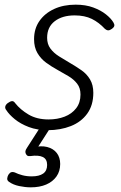

<svg xmlns="http://www.w3.org/2000/svg" viewBox="-20 -539 519 823"><path d="M185 19Q139 19 103.5 5.5Q68 -8 43.5 -28Q19 -48 7 -67Q1 -74 2.5 -82Q4 -90 13 -97Q24 -105 31.5 -105.5Q39 -106 45 -97Q67 -69 102.5 -48Q138 -27 188 -27Q226 -27 257 -39Q288 -51 306.5 -75Q325 -99 325 -134Q325 -162 310.5 -180.5Q296 -199 273.5 -212.5Q251 -226 225.5 -240Q200 -254 177.5 -270.5Q155 -287 140.5 -311.5Q126 -336 126 -371Q126 -416 149 -449Q172 -482 212 -500.5Q252 -519 304 -519Q347 -519 379.5 -507Q412 -495 434 -477.5Q456 -460 466 -443Q471 -435 470 -428.5Q469 -422 459 -415Q451 -409 444 -409Q437 -409 430 -415Q404 -443 373.5 -458Q343 -473 300 -473Q247 -473 214.5 -448Q182 -423 182 -377Q182 -350 196 -331Q210 -312 233 -297.5Q256 -283 281 -268.5Q306 -254 329 -238Q352 -222 366 -198.5Q380 -175 380 -141Q380 -88 354 -52Q328 -16 283.5 1.5Q239 19 185 19ZM112 264Q88 264 62 258.5Q36 253 18 240Q10 234 11 225.5Q12 217 16 210Q22 201 28.5 199Q35 197 43 200Q57 207 75.5 212Q94 217 116 217Q148 217 165 205Q182 193 182 168Q182 143 163.5 134Q145 125 110 130Q101 131 97.5 128.5Q94 126 91 121Q88 114 89 108.5Q90 103 96 94L159 -4H204L132 108L117 94Q155 84 182 91Q209 98 223.5 117Q238 136 238 164Q238 195 222 217.5Q206 240 178 252Q150 264 112 264Z"/></svg>

Font: Playwrite CU ExtraLight
Style: Regular
Weight: 250
Designer: Veronika Burian, José Scaglione
Foundry: TypeTogether
Version: Version 1.002